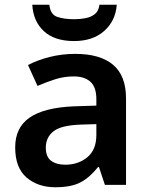

<svg xmlns="http://www.w3.org/2000/svg" viewBox="-20 -872 628 809"><path d="M297 -645Q402 -645 456.5 -599Q511 -553 511 -457V-93H422L397 -168H393Q358 -124 319 -103.5Q280 -83 213 -83Q140 -83 92 -124Q44 -165 44 -251Q44 -335 105.5 -377Q167 -419 292 -424L386 -427V-454Q386 -505 361 -527.5Q336 -550 291 -550Q250 -550 212.5 -538Q175 -526 138 -510L98 -598Q138 -619 189.5 -632Q241 -645 297 -645ZM320 -347Q237 -344 205 -318.5Q173 -293 173 -250Q173 -211 195.5 -194.5Q218 -178 255 -178Q310 -178 348 -209.5Q386 -241 386 -303V-349ZM472 -852Q467 -784 419 -741.5Q371 -699 292 -699Q210 -699 165 -740.5Q120 -782 116 -852H188Q192 -811 221 -801Q250 -791 293 -791Q318 -791 341 -795.5Q364 -800 380 -813Q396 -826 399 -852Z"/></svg>

Font: Noto Sans Telugu UI SemiBold
Style: Regular
Weight: 600
Designer: Jelle Bosma - Monotype Design Team
Foundry: Monotype Imaging Inc.
Version: Version 2.005; ttfautohint (v1.8.4.7-5d5b)